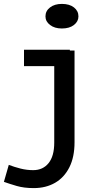

<svg xmlns="http://www.w3.org/2000/svg" viewBox="-76 -726 516 984"><path d="M97 238Q47 238 9.5 227Q-28 216 -56 206L-31 119Q-2 130 29.5 138Q61 146 94 146Q144 146 173 110Q202 74 202 5V-467H306V3Q306 79 279.5 131.5Q253 184 206 211Q159 238 97 238ZM47 -387V-471H282V-387ZM241 -580Q204 -580 180.5 -598Q157 -616 157 -642Q157 -670 180.5 -688Q204 -706 241 -706Q280 -706 303 -688Q326 -670 326 -642Q326 -616 303 -598Q280 -580 241 -580Z"/></svg>

Font: BioRhyme SemiExpanded
Style: Regular
Weight: 400
Width: 6
Designer: Aoife Mooney
Foundry: Aoife Mooney Type
Version: Version 1.600;gftools[0.9.33]